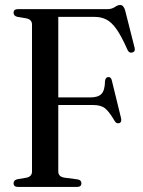

<svg xmlns="http://www.w3.org/2000/svg" viewBox="-20 -736 564 756"><path d="M402.5 -700Q420 -700 432 -708.2Q444 -716.5 453 -716.5Q467 -716.5 473 -694L510 -548Q514 -532 499.5 -529Q487 -526.5 481 -542Q458.5 -593 439 -620.8Q419.5 -648.5 399 -659Q378.5 -669.5 353 -669.5H209.5V-352.5H336.5Q366.5 -352.5 379.8 -366.5Q393 -380.5 393.5 -417Q395.5 -432 406 -432.5Q417.5 -433.5 420.5 -418.5L456.5 -271.5Q460.5 -254.5 449 -251Q438 -248 431 -260.5Q410.5 -295.5 394.2 -309Q378 -322.5 347 -322.5H209.5V-60.5Q209.5 -40.5 233.5 -36.5L286.5 -29.5Q300.5 -26.5 300.5 -14.5Q300.5 0 283.5 0H50.5Q33.5 0 33.5 -14.5Q33.5 -26 47 -30L85 -36.5Q106 -41.5 106 -60.5V-639.5Q106 -658.5 85 -663.5L47 -670Q33.5 -674 33.5 -685.5Q33.5 -700 50.5 -700Z"/></svg>

Font: Fraunces 144pt Soft
Style: Regular
Weight: 400
Version: Version 1.000;[0bf87f6ff]